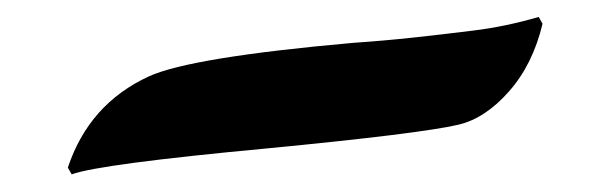

<svg xmlns="http://www.w3.org/2000/svg" viewBox="-20 -270 703 221"><path d="M62.5 -69.3 58.1 -77.1Q82.5 -150.4 151.4 -182.1Q199.7 -204.1 386.7 -220.7Q421.9 -223.1 456.1 -226.8Q490.2 -230.5 525.4 -234.9Q561.5 -239.3 600.1 -250.5L604.5 -242.7Q593.3 -195.8 565.9 -164.8Q538.6 -133.8 507.8 -126.5Q463.9 -116.2 286.6 -99.1Q94.7 -81.1 62.5 -69.3Z"/></svg>

Font: Noto Nastaliq Urdu
Style: Regular
Weight: 400
Designer: Monotype Design Team
Foundry: Monotype Imaging Inc.
Version: Version 1.02 uh